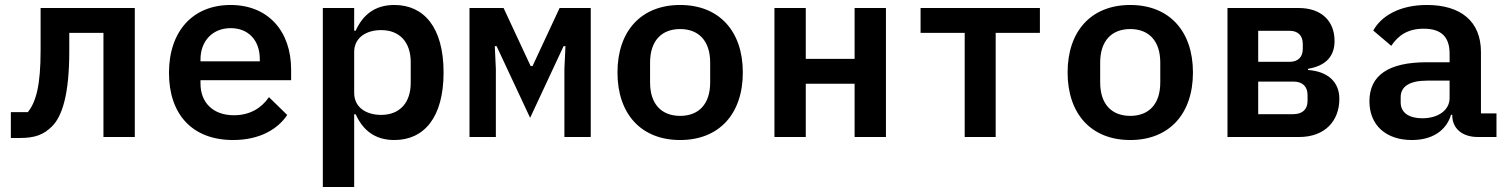

<svg xmlns="http://www.w3.org/2000/svg" viewBox="-20 -548 6041 768"><path d="M23.4 3.9H61.1C117.9 3.9 154.1 -8.5 187.9 -42.3C228.3 -82.4 257.1 -169 257.1 -343V-416.5H393.8V0H519.2V-516H142.4V-346.2C142.4 -207.7 124.6 -140.6 91.3 -99.4H23.4Z M912.3 12.1C1020.6 12.1 1092 -32.7 1128.9 -88.1L1055.8 -159.4C1025.6 -115.4 979.4 -87 915.8 -87C831 -87 782 -138.8 782 -213.4V-227.3H1144.5V-269.2C1144.5 -425.1 1051.1 -528.1 902.3 -528.1C752.1 -528.1 655.9 -424 655.9 -256.4C655.9 -92 747.9 12.1 912.3 12.1ZM782 -302.6V-310.4C782 -384.2 830.6 -435.4 902.7 -435.4C973.7 -435.4 1019.2 -386.7 1019.2 -311.4V-302.6Z M1271.3 199.9H1396.7V-90.9H1402.7C1431.1 -28.4 1478.3 12.1 1557.5 12.1C1675.4 12.1 1754.3 -77.1 1754.3 -258.2C1754.3 -438.9 1675.4 -528.1 1557.5 -528.1C1478.3 -528.1 1431.1 -487.6 1402.7 -425.4H1396.7V-516H1271.3ZM1396.7 -176.5V-339.8C1396.7 -398.8 1446.4 -427.6 1504.6 -427.6C1579.5 -427.6 1622.9 -378.2 1622.9 -299.4V-216.6C1622.9 -137.8 1579.5 -88.4 1504.6 -88.4C1446.4 -88.4 1396.7 -117.2 1396.7 -176.5Z M1858 0H1963.4V-272.4L1959.2 -363.6H1966.3L2100.5 -76.7L2234.4 -363.6H2241.8L2237.6 -272.4V0H2343V-516H2218.4L2110.1 -283.7H2102.6L1994.3 -516H1858Z M2700.6 12.1C2856.2 12.1 2951.3 -92 2951.3 -258.2C2951.3 -424 2856.2 -528.1 2700.6 -528.1C2544.7 -528.1 2449.9 -424 2449.9 -258.2C2449.9 -92 2544.7 12.1 2700.6 12.1ZM2580.3 -218.4V-297.6C2580.3 -385.3 2626.8 -431.8 2700.6 -431.8C2774.1 -431.8 2820.7 -385.3 2820.7 -297.6V-218.4C2820.7 -130.7 2774.1 -84.5 2700.6 -84.5C2626.8 -84.5 2580.3 -130.7 2580.3 -218.4Z M3077.8 0H3203.1V-213.1H3398.4V0H3523.8V-516H3398.4V-312.5H3203.1V-516H3077.8Z M3838.8 0H3962.7V-416.5H4139.6V-516H3662.3V-416.5H3838.8Z M4501.1 12.1C4656.6 12.1 4751.8 -92 4751.8 -258.2C4751.8 -424 4656.6 -528.1 4501.1 -528.1C4345.2 -528.1 4250.4 -424 4250.4 -258.2C4250.4 -92 4345.2 12.1 4501.1 12.1ZM4380.7 -218.4V-297.6C4380.7 -385.3 4427.2 -431.8 4501.1 -431.8C4574.6 -431.8 4621.1 -385.3 4621.1 -297.6V-218.4C4621.1 -130.7 4574.6 -84.5 4501.1 -84.5C4427.2 -84.5 4380.7 -130.7 4380.7 -218.4Z M4889.9 0H5176.8C5278.4 0 5337.4 -62.9 5337.4 -152.7C5337.4 -218.8 5293.3 -262.1 5212 -268.1V-272.7C5285.2 -285.2 5318.2 -324.2 5318.2 -384.2C5318.2 -463.4 5266.3 -516 5174.4 -516H4889.9ZM5012.8 -91.3V-221.6H5154.8C5188.6 -221.6 5210.2 -203.1 5210.2 -168V-144.2C5210.2 -110.8 5190 -91.3 5152.7 -91.3ZM5012.8 -300.8V-424.7H5139.6C5171.5 -424.7 5191.1 -405.5 5191.1 -373.2V-351.9C5191.1 -319.6 5171.5 -300.8 5139.6 -300.8Z M5891 0H5965.9V-94.5H5903.8V-340.2C5903.8 -463.1 5822.4 -528.1 5687.9 -528.1C5576.3 -528.1 5504.3 -482.6 5473 -425.8L5545.1 -364.7C5572.8 -405.9 5610.4 -433.2 5675.1 -433.2C5746.1 -433.2 5778.4 -399.1 5778.4 -333.5V-299H5686.8C5534.4 -299 5457.7 -246.8 5457.7 -143.1C5457.7 -46.2 5524.9 12.1 5627.5 12.1C5708.1 12.1 5764.6 -24.5 5784.1 -88.8H5789.1V-86.6C5789.1 -32.7 5830.6 0 5891 0ZM5582.7 -138.5V-159.1C5582.7 -202.4 5618.3 -225.5 5689.3 -225.5H5778.4V-155.9C5778.4 -106.5 5731.5 -74.9 5669.7 -74.9C5616.1 -74.9 5582.7 -96.9 5582.7 -138.5Z"/></svg>

Font: Margiela Mono SemiBold
Style: Regular
Weight: 600
Designer: Mike Abbink, Paul van der Laan, Pieter van Rosmalen
Foundry: Bold Monday
Version: Version 2.003 2021